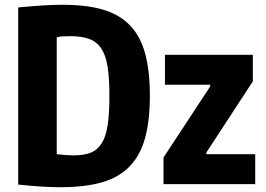

<svg xmlns="http://www.w3.org/2000/svg" viewBox="-20 -769 1112 802"><path d="M663 -111 858 -408V-415H669V-540H1036V-429L842 -132V-125H1046V0H663ZM233 13Q198 13 156.5 10.5Q115 8 56 2V-738Q120 -744 163 -746.5Q206 -749 243 -749Q342 -749 411 -728.5Q480 -708 523.5 -662.5Q567 -617 586.5 -544.5Q606 -472 606 -369Q606 -265 586 -192.5Q566 -120 521.5 -74Q477 -28 406 -7.5Q335 13 233 13ZM289 -120Q331 -120 359.5 -131.5Q388 -143 405.5 -171.5Q423 -200 430 -248Q437 -296 437 -370Q437 -442 429.5 -490Q422 -538 403 -566.5Q384 -595 352.5 -606.5Q321 -618 273 -618Q253 -618 240.5 -617Q228 -616 217 -613V-125Q243 -122 259 -121Q275 -120 289 -120Z"/></svg>

Font: Encode Sans Compressed
Style: ExtraBold
Weight: 800
Designer: Pablo Impallari, Andres Torresi
Foundry: Pablo Impallari, Andres Torresi
Version: Version 1.000; ttfautohint (v1.00) -l 8 -r 50 -G 200 -x 14 -